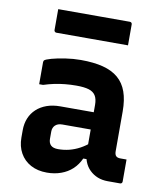

<svg xmlns="http://www.w3.org/2000/svg" viewBox="-86 -837 772 917"><g transform="rotate(10 300.0 -379.0)"><path d="M509.8 -340.5Q509.8 -316.3 509.8 -292.5Q509.8 -268.6 509.8 -244.2Q509.8 -219.8 509.8 -195.5Q509.8 -171.2 509.8 -147.8Q509.8 -139.9 511.5 -134Q513.2 -128 516.8 -124.5Q520.2 -121 525.4 -119.4Q530.5 -117.7 538.3 -117.7Q541.1 -117.7 543.6 -117.7Q546.1 -117.7 549 -117.7H567.8Q567.8 -90.8 567.8 -64.4Q567.8 -37.9 567.8 -11Q567.8 -5.9 564.8 -2.9Q561.8 0 556.8 0Q551.8 0 532.3 0Q512.8 0 497.8 0Q470.2 0 448 -8.8Q425.8 -17.7 408.9 -34.3Q391.9 -50.9 383.2 -74.1Q374.4 -97.3 374.4 -126Q374.4 -157.2 374.4 -189.1Q374.4 -221 374.4 -252.2Q374.4 -269 374.4 -284.7Q374.4 -300.3 374.4 -316.3Q374.4 -332.3 374.4 -348.3Q374.4 -377.1 364 -393.6Q353.6 -410.1 331.3 -416.9Q308.9 -423.7 270.9 -423.7Q242.7 -423.7 216.1 -421Q189.5 -418.4 164.4 -413.1Q139.4 -407.8 113.2 -399.4H94.4Q94.4 -425.6 94.4 -452.9Q94.4 -480.3 94.4 -505.7Q94.4 -509.5 95.4 -511.9Q96.4 -514.4 97.4 -515.4Q103.2 -521.2 130.7 -528.9Q158.1 -536.5 195.9 -542.2Q233.8 -548 270.9 -548Q333.8 -548 378.8 -536.3Q423.8 -524.7 452.8 -499.8Q481.8 -475 495.8 -435.6Q509.8 -396.2 509.8 -340.5ZM190.5 -151.6Q190.5 -131.3 201.8 -120.5Q213.1 -109.7 236.9 -109.7Q264.2 -109.7 290.2 -116.1Q316.1 -122.5 341.5 -136.1Q366.8 -149.7 392.5 -172V-86.4H363.4Q349.5 -55.6 326.5 -34.1Q303.5 -12.7 272 -1.4Q240.6 10 203.6 10Q158 10 124.7 -8.2Q91.4 -26.4 73.3 -58.8Q55.1 -91.1 55.1 -133.6V-169.2Q55.1 -201.5 66 -228Q77 -254.4 97.5 -273.2Q118 -292.1 147 -302.5Q176 -312.8 212.1 -312.8Q247 -312.8 280.3 -312.8Q313.5 -312.8 344 -312.8Q374.6 -312.8 402.3 -312.8Q411.2 -312.8 415.5 -297Q419.9 -281.2 420.9 -261.7Q421.9 -242.2 421.9 -229.1Q390.1 -229.1 360 -229.1Q329.9 -229.1 299.4 -229.1Q268.9 -229.1 236.9 -229.1Q225.1 -229.1 216.6 -226Q208 -222.9 201.7 -216.6Q196.5 -211.4 193.5 -203.8Q190.5 -196.2 190.5 -187ZM121.8 -768.3H468.9Q474 -768.3 477 -765.3Q480 -762.3 480 -757.3Q480 -740.2 480 -723.6Q480 -707 480 -690.4Q480 -673.8 480 -655.9H132.8Q129.8 -655.9 127.3 -657.4Q124.8 -658.9 123.3 -661.4Q121.8 -663.9 121.8 -666.9Q121.8 -684.8 121.8 -701.4Q121.8 -718 121.8 -734.6Q121.8 -751.2 121.8 -768.3Z"/></g></svg>

Font: Recursive Sans Linear Light
Style: Regular
Weight: 300
Version: Version 1.085